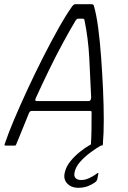

<svg xmlns="http://www.w3.org/2000/svg" viewBox="-20 -693 610 914"><path d="M6 0Q2 0 1.5 -2.5Q1 -5 4 -12Q20 -60 48.5 -127Q77 -194 112 -269.5Q147 -345 185 -420Q223 -495 259 -559Q295 -623 325 -665Q329 -669 332 -671Q335 -673 338 -673H417Q421 -672 423.5 -671Q426 -670 427 -665Q439 -624 447.5 -559.5Q456 -495 461.5 -419Q467 -343 470.5 -266Q474 -189 474 -123Q474 -57 470 -13Q470 -5 469 -2.5Q468 0 463 0H419Q415 0 414.5 -2Q414 -4 413 -10Q415 -38 415.5 -76Q416 -114 416 -156Q417 -162 414.5 -163.5Q412 -165 406 -165H132Q127 -165 124 -163Q121 -161 118 -155Q102 -114 86 -76Q70 -38 59 -10Q57 -4 55.5 -2Q54 0 50 0ZM155 -212H403Q407 -212 410 -215.5Q413 -219 414 -228Q410 -322 405 -416.5Q400 -511 382 -598Q381 -604 374 -604H353Q346 -604 341 -597Q315 -554 281 -491.5Q247 -429 213 -359Q179 -289 149 -223Q148 -220 148 -216Q148 -212 155 -212ZM352 201Q320 201 300.5 181Q281 161 288 130Q294 101 314.5 75.5Q335 50 361.5 29Q388 8 413 -6Q419 -9 424.5 -11Q430 -13 435 -13H466Q470 -13 470.5 -10Q471 -7 465 -3Q437 13 409 34Q381 55 360.5 78.5Q340 102 335 127Q331 146 340 155Q349 164 367 164Q386 164 406.5 154Q427 144 440 134Q444 130 446.5 130.5Q449 131 448 135L443 161Q442 164 439.5 168Q437 172 431 176Q417 186 397.5 193.5Q378 201 352 201Z"/></svg>

Font: Glory Thin Light
Style: Italic
Weight: 300
Italic angle: -12°
Version: Version 1.011